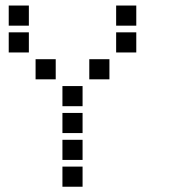

<svg xmlns="http://www.w3.org/2000/svg" viewBox="-20 -708 640 715"><path d="M13.5 -687.5Q12.5 -687.5 12.5 -687.5Q12.5 -687.5 12.5 -686.5V-613.5Q12.5 -612.5 12.5 -612.5Q12.5 -612.5 13.5 -612.5H86.5Q87.5 -612.5 87.5 -612.5Q87.5 -612.5 87.5 -613.5V-686.5Q87.5 -687.5 87.5 -687.5Q87.5 -687.5 86.5 -687.5ZM413.5 -687.5Q412.5 -687.5 412.5 -687.5Q412.5 -687.5 412.5 -686.5V-613.5Q412.5 -612.5 412.5 -612.5Q412.5 -612.5 413.5 -612.5H486.5Q487.5 -612.5 487.5 -612.5Q487.5 -612.5 487.5 -613.5V-686.5Q487.5 -687.5 487.5 -687.5Q487.5 -687.5 486.5 -687.5ZM13.5 -587.5Q12.5 -587.5 12.5 -587.5Q12.5 -587.5 12.5 -586.5V-513.5Q12.5 -512.5 12.5 -512.5Q12.5 -512.5 13.5 -512.5H86.5Q87.5 -512.5 87.5 -512.5Q87.5 -512.5 87.5 -513.5V-586.5Q87.5 -587.5 87.5 -587.5Q87.5 -587.5 86.5 -587.5ZM413.5 -587.5Q412.5 -587.5 412.5 -587.5Q412.5 -587.5 412.5 -586.5V-513.5Q412.5 -512.5 412.5 -512.5Q412.5 -512.5 413.5 -512.5H486.5Q487.5 -512.5 487.5 -512.5Q487.5 -512.5 487.5 -513.5V-586.5Q487.5 -587.5 487.5 -587.5Q487.5 -587.5 486.5 -587.5ZM113.5 -487.5Q112.5 -487.5 112.5 -487.5Q112.5 -487.5 112.5 -486.5V-413.5Q112.5 -412.5 112.5 -412.5Q112.5 -412.5 113.5 -412.5H186.5Q187.5 -412.5 187.5 -412.5Q187.5 -412.5 187.5 -413.5V-486.5Q187.5 -487.5 187.5 -487.5Q187.5 -487.5 186.5 -487.5ZM313.5 -487.5Q312.5 -487.5 312.5 -487.5Q312.5 -487.5 312.5 -486.5V-413.5Q312.5 -412.5 312.5 -412.5Q312.5 -412.5 313.5 -412.5H386.5Q387.5 -412.5 387.5 -412.5Q387.5 -412.5 387.5 -413.5V-486.5Q387.5 -487.5 387.5 -487.5Q387.5 -487.5 386.5 -487.5ZM213.5 -387.5Q212.5 -387.5 212.5 -387.5Q212.5 -387.5 212.5 -386.5V-313.5Q212.5 -312.5 212.5 -312.5Q212.5 -312.5 213.5 -312.5H286.5Q287.5 -312.5 287.5 -312.5Q287.5 -312.5 287.5 -313.5V-386.5Q287.5 -387.5 287.5 -387.5Q287.5 -387.5 286.5 -387.5ZM213.5 -287.5Q212.5 -287.5 212.5 -287.5Q212.5 -287.5 212.5 -286.5V-213.5Q212.5 -212.5 212.5 -212.5Q212.5 -212.5 213.5 -212.5H286.5Q287.5 -212.5 287.5 -212.5Q287.5 -212.5 287.5 -213.5V-286.5Q287.5 -287.5 287.5 -287.5Q287.5 -287.5 286.5 -287.5ZM213.5 -187.5Q212.5 -187.5 212.5 -187.5Q212.5 -187.5 212.5 -186.5V-113.5Q212.5 -112.5 212.5 -112.5Q212.5 -112.5 213.5 -112.5H286.5Q287.5 -112.5 287.5 -112.5Q287.5 -112.5 287.5 -113.5V-186.5Q287.5 -187.5 287.5 -187.5Q287.5 -187.5 286.5 -187.5ZM213.5 -87.5Q212.5 -87.5 212.5 -87.5Q212.5 -87.5 212.5 -86.5V-13.5Q212.5 -12.5 212.5 -12.5Q212.5 -12.5 213.5 -12.5H286.5Q287.5 -12.5 287.5 -12.5Q287.5 -12.5 287.5 -13.5V-86.5Q287.5 -87.5 287.5 -87.5Q287.5 -87.5 286.5 -87.5Z"/></svg>

Font: Doto Black
Style: Regular
Weight: 900
Monospace: yes
Version: Version 1.000